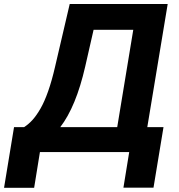

<svg xmlns="http://www.w3.org/2000/svg" viewBox="-70 -747 878 943"><path d="M-50.1 175.4 -1.1 -122.5H48.3Q70.7 -137.1 89.7 -158Q108.7 -179 128.4 -212.9Q148.1 -246.8 166.4 -298.7Q184.7 -350.5 200.6 -419.7L272.4 -727.3H753.6L653.4 -122.5H733L683.9 174.7H536.2L564.6 0H126.1L97.7 175.4ZM225.9 -122.5H505.7L584.5 -600.5H389.6L348.4 -419.7Q303.3 -223 225.9 -122.5Z"/></svg>

Font: Karasuma Gothic
Style: Bold Italic
Weight: 700
Italic angle: 9.39998°
Designer: Rasmus Andersson / Ryoko Nishizuka
Foundry: Genbu
Version: Version 1.00